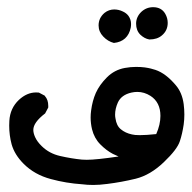

<svg xmlns="http://www.w3.org/2000/svg" viewBox="-20 -258 540 540"><path d="M234.9 72.3Q234.9 62.5 236.3 52.7Q239.7 25.9 249.5 3.4Q259.8 -19.5 280.8 -40.5Q301.8 -61.5 331.1 -66.9Q347.2 -69.8 362.1 -69.8Q377 -69.8 387.2 -68.4Q397.5 -66.9 404.1 -65.2Q410.6 -63.5 417 -61.5Q446.3 -51.8 474.6 -18.1Q492.2 2.4 496.6 34.7Q498.5 49.8 498.5 64.2Q498.5 78.6 496.6 92.3Q492.7 118.7 485.8 139.2Q478.5 162.1 440.7 198.2Q402.8 234.4 361.8 244.6Q321.3 254.4 281.7 259.3Q259.8 262.2 242.4 262.2Q225.1 262.2 211.4 260.3Q166 257.3 123 245.6Q77.1 233.4 46.4 202.6Q21 177.2 12.7 147.9Q5.9 122.6 5.9 95.2Q5.9 88.9 6.3 82Q8.3 46.4 33.2 22.9Q55.7 2 81.5 2Q85 2 89.4 2.4L106 11.2L106.4 12.2Q115.7 22.5 115.7 39.6Q115.7 41.5 115.7 44.4L106.9 61Q73.7 86.4 73.7 107.4Q73.7 116.2 78.6 127.4Q84.5 140.6 97.7 153.3Q118.7 173.8 148.9 180.7Q180.7 188 210.4 190.9Q215.3 191.4 224.1 191.4Q251 191.4 313.5 182.1Q305.2 178.7 297.4 174.8Q278.8 165 262 147.9Q245.1 130.9 238.8 105.5Q234.9 88.9 234.9 72.3ZM431.2 67.9Q431.2 29.8 403.3 11.7Q385.7 0.5 366.2 0.5Q357.9 0.5 349.6 2.4Q321.3 8.8 311.5 30.3Q303.7 47.9 303.7 64.5Q303.7 69.8 304.7 74.7Q307.6 95.7 319.8 105.5Q332.5 116.2 351.1 120.1Q358.4 122.1 373 122.1Q391.6 122.1 419.4 119.1Q431.2 92.3 431.2 67.9ZM257.3 -186.5Q257.3 -207.5 273.9 -221.7Q286.1 -231.4 301.3 -231.4Q314 -231.4 325.7 -225.6Q335.4 -221.2 341.3 -213.4Q348.6 -203.1 348.6 -190.4Q348.6 -185.5 347.7 -180.2Q343.8 -161.1 331.8 -150.1Q319.8 -139.2 300.3 -137.2Q283.2 -141.6 270.3 -155.3Q257.3 -168.9 257.3 -186.5ZM377.4 -224.6Q391.6 -237.8 410.6 -237.8Q434.1 -237.8 444.8 -219.2Q451.7 -207 451.7 -193.8Q451.7 -171.9 435.1 -158.2Q421.9 -147 400.4 -147H399.9Q386.2 -149.4 374.5 -160.6Q362.8 -172.4 362.8 -191.4Q362.8 -210.4 377.4 -224.6Z"/></svg>

Font: Bakudai
Style: Medium
Weight: 500
Version: Version 1.48